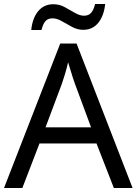

<svg xmlns="http://www.w3.org/2000/svg" viewBox="-20 -933 679 953"><path d="M545 0 459 -221H176L91 0H0L279 -717H360L638 0ZM352 -517Q349 -525 342 -546Q335 -567 328.5 -589.5Q322 -612 318 -624Q311 -593 302 -563.5Q293 -534 287 -517L206 -301H432ZM135 -784Q141 -843 169.5 -877.5Q198 -912 245 -912Q275 -912 301.5 -897.5Q328 -883 352 -869Q376 -855 397 -855Q420 -855 432.5 -869.5Q445 -884 452 -913H502Q496 -855 468 -820Q440 -785 393 -785Q365 -785 338.5 -799Q312 -813 287.5 -827.5Q263 -842 241 -842Q217 -842 205 -827.5Q193 -813 186 -784Z"/></svg>

Font: Noto Sans Old Turkic
Style: Regular
Weight: 400
Designer: Monotype Design Team
Foundry: Monotype Imaging Inc.
Version: Version 2.003; ttfautohint (v1.8.4.7-5d5b)